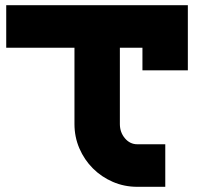

<svg xmlns="http://www.w3.org/2000/svg" viewBox="-20 -720 761 740"><path d="M704 -700V-449H529V-536H442V-242Q442 -210 461.5 -187Q481 -164 509 -164H617V0H509Q459 0 415 -19Q371 -38 338 -71Q305 -104 286 -148Q267 -192 267 -242V-536H4V-700Z"/></svg>

Font: Aoudax Cyrillic
Style: Regular
Weight: 400
Designer: William Zhang
Foundry: William Zhang
Version: Version 1.00 June 4, 2021, initial release